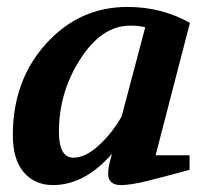

<svg xmlns="http://www.w3.org/2000/svg" viewBox="-20 -527 624 554"><path d="M17 -137Q17 -295 113 -401Q209 -507 348 -507Q446 -507 528 -461L429 -79H527V-37Q450 -16 403.5 -4.5Q357 7 329 7Q292 7 292 -26Q292 -42 298 -64L303 -83Q224 7 133 7Q80 7 48.5 -30Q17 -67 17 -137ZM150 -147Q150 -72 192 -72Q226 -72 264.5 -107Q303 -142 331 -191L399 -448Q384 -453 355 -453Q274 -453 212 -357Q150 -261 150 -147Z"/></svg>

Font: Volkhov
Style: Bold Italic
Weight: 700
Designer: Cyreal (www.cyreal.org)
Foundry: Cyreal (www.cyreal.org)
Version: Version 1.001